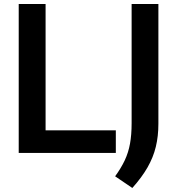

<svg xmlns="http://www.w3.org/2000/svg" viewBox="-20 -760 880 954"><path d="M73 0V-740H206.5V-112.5H555.5V0ZM637.5 174 552 116Q581.5 75.5 599.8 36.8Q618 -2 626 -46.2Q634 -90.5 634 -148V-740H767V-145Q767 -83 754.2 -30.5Q741.5 22 713 71.8Q684.5 121.5 637.5 174Z"/></svg>

Font: Encode Sans SC Condensed Thin SemiBold
Style: Regular
Weight: 600
Version: Version 3.002